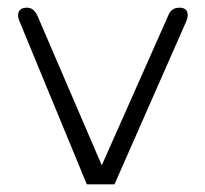

<svg xmlns="http://www.w3.org/2000/svg" viewBox="-20 -482 537 502"><path d="M207 0 31.2 -425.8Q27.3 -434.6 27.3 -441.4Q27.3 -461.9 50.8 -461.9Q68.4 -461.9 78.1 -440.4L246.1 -49.8L419.9 -441.4Q427.7 -461.9 449.2 -461.9Q470.7 -461.9 470.7 -442.4Q470.7 -434.6 466.8 -425.8L279.3 0Z"/></svg>

Font: Jura
Style: Book
Weight: 400
Version: Version 2.5